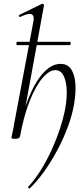

<svg xmlns="http://www.w3.org/2000/svg" viewBox="-20 -746 458 1043"><path d="M142 277Q139 279 135 276Q131 273 133 269Q167 233 199 182.5Q231 132 258 73.5Q285 15 305 -45Q325 -105 335 -160Q345 -218 342 -264Q339 -310 324 -337.5Q309 -365 281 -365Q248 -365 211.5 -323Q175 -281 142.5 -200.5Q110 -120 89 -6L78 -7Q99 -123 134.5 -211.5Q170 -300 215 -349.5Q260 -399 309 -399Q347 -399 366.5 -370Q386 -341 389.5 -291Q393 -241 382 -178Q372 -120 348 -55.5Q324 9 290.5 71.5Q257 134 218.5 187.5Q180 241 142 277ZM63 8Q50 8 46 6.5Q42 5 42 2Q42 -1 47.5 -24.5Q53 -48 57 -74L161 -627Q168 -659 152.5 -668Q137 -677 90 -654Q86 -652 83.5 -658Q81 -664 85 -665L208 -725Q212 -727 216 -723Q220 -719 219 -717L89 -6Q87 8 63 8ZM73 -501Q69 -501 69 -510Q69 -519 73 -519H359Q364 -519 364 -510Q364 -501 359 -501Z"/></svg>

Font: Cormorant Infant Light
Style: Italic
Weight: 300
Italic angle: -10°
Designer: Christian Thalmann (Catharsis Fonts)
Foundry: Catharsis Fonts
Version: Version 4.001